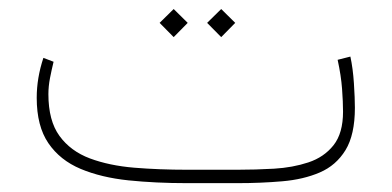

<svg xmlns="http://www.w3.org/2000/svg" viewBox="-20 -414 885 434"><path d="M516.1 0H402.8Q332 0 270.5 -6.3Q209 -12.7 162.4 -32.2Q115.7 -51.8 89.4 -90.3Q63 -128.9 63 -192.9Q63 -237.8 78.1 -283.2L101.1 -274.4Q96.7 -256.3 93 -237.5Q89.4 -218.8 89.4 -201.2Q89.4 -141.1 114.5 -106.7Q139.6 -72.3 183.3 -55.9Q227.1 -39.6 283.7 -34.9Q340.3 -30.3 402.8 -30.3H516.6Q557.6 -30.3 599.6 -32.7Q641.6 -35.2 677 -46.9Q712.4 -58.6 733.9 -85.7Q755.4 -112.8 755.4 -161.6Q755.4 -183.1 753.2 -213.1Q751 -243.2 743.2 -278.8L772 -286.1Q777.8 -259.3 780 -225.6Q782.2 -191.9 782.2 -170.4Q782.2 -109.4 761 -74.7Q739.7 -40 702.9 -24.2Q666 -8.3 617.9 -4.2Q569.8 0 516.1 0ZM480 -393.6 511.7 -362.3 480 -330.1 448.2 -362.3ZM372.6 -393.6 404.3 -362.3 372.6 -330.1 340.8 -362.3Z"/></svg>

Font: Vazirmatn FD Thin
Style: Regular
Weight: 100
Designer: Saber Rastikerdar
Foundry: Saber Rastikerdar
Version: Version 33.003